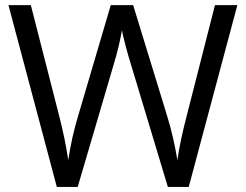

<svg xmlns="http://www.w3.org/2000/svg" viewBox="-20 -734 966 754"><path d="M721.2 0H639.2L495.1 -478Q484.9 -509.8 472.2 -558.1Q459.5 -606.4 459 -616.2Q448.2 -551.8 424.8 -475.1L285.2 0H203.1L13.2 -713.9H101.1L213.9 -272.9Q237.3 -180.2 248 -105Q261.2 -194.3 287.1 -279.8L415 -713.9H502.9L637.2 -275.9Q660.6 -200.2 676.8 -105Q686 -174.3 711.9 -273.9L824.2 -713.9H912.1Z"/></svg>

Font: WebKoruri
Style: Regular
Weight: 400
Foundry: lindwurm / mohemohe
Version: Version 1.00